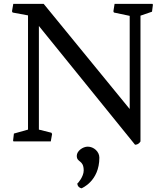

<svg xmlns="http://www.w3.org/2000/svg" viewBox="-20 -749 873 1017"><path d="M49.3 -4.4 51.3 0H249L255.9 -39.1L252.4 -45.9L186 -62.5V-611.3L695.3 17.6C715.3 17.6 724.1 0 724.1 0V-666L785.2 -687L790 -724.1L787.6 -728.5H586.9L580.6 -689L583.5 -682.6L667 -665V-171.4L211.4 -728.5H50.3L43.5 -689L46.9 -682.6L128.4 -667.5V-62.5L53.7 -41.5ZM386.7 76.2C386.7 113.8 423.3 96.2 423.3 154.3C423.3 186.5 392.1 223.1 389.6 223.1C389.6 223.1 388.7 242.7 411.6 248.5C411.6 248.5 506.3 211.9 506.3 85.9C506.3 54.2 476.6 27.8 444.8 27.8C418.5 27.8 386.7 50.8 386.7 76.2Z"/></svg>

Font: Trykker
Style: Regular
Weight: 400
Designer: Magnus Gaarde
Foundry: Magnus Gaarde
Version: Version 1.001